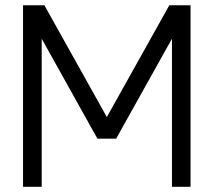

<svg xmlns="http://www.w3.org/2000/svg" viewBox="-20 -717 820 737"><path d="M68.4 0V-696.8H150.4L390.1 -267.6L629.9 -696.8H711.4V0H640.1V-568.4L425.8 -184.6H354L140.1 -568.4V0Z"/></svg>

Font: Basically A Sans Serif
Style: Regular
Weight: 400
Designer: Hyung-Suk Kim
Foundry: Mental Design
Version: 1.000